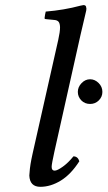

<svg xmlns="http://www.w3.org/2000/svg" viewBox="-20 -718 419 748"><path d="M207 -563Q213.9 -593.8 213.9 -611.8Q213.4 -627 208.3 -633.1Q203.1 -639.2 192.9 -640.1Q190.9 -640.6 162.1 -643.1Q161.1 -643.1 158.7 -643.6Q156.2 -644 154.8 -644Q153.8 -645 153.8 -648.9Q155.3 -661.6 158.2 -672.9Q229.5 -678.7 293 -695.8L305.2 -698.2Q315.9 -698.2 315.9 -688Q317.4 -686.5 315.9 -676.8Q302.2 -620.1 293.9 -583L191.9 -127Q181.2 -78.6 181.2 -67.9Q181.2 -53.2 192.9 -53.2Q203.1 -53.2 224.6 -68.6Q246.1 -84 266.1 -108.9Q283.2 -108.9 289.1 -89.8Q256.3 -38.6 216.8 -14.4Q177.2 9.8 137.2 9.8Q96.2 9.8 94.2 -34.2Q94.2 -41 95.2 -45.9Q96.7 -73.7 106.9 -119.1ZM283.2 -359.9Q283.2 -378.9 297.6 -394Q312 -409.2 331.1 -409.2Q349.6 -409.2 364.3 -394.5Q378.9 -379.9 378.9 -359.9Q378.9 -340.8 365 -326.9Q351.1 -313 331.1 -313Q310.1 -313 296.6 -327.1Q283.2 -341.3 283.2 -359.9Z"/></svg>

Font: Common Serif News
Style: Italic
Weight: 450
Italic angle: -12°
Designer: Philipp H. Poll, Khaled Hosny
Foundry: Stefan Peev, Context Ltd.
Version: Version 1.026